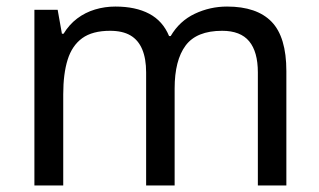

<svg xmlns="http://www.w3.org/2000/svg" viewBox="-20 -566 975 586"><path d="M673 -546Q764 -546 809 -499.5Q854 -453 854 -349V0H767V-345Q767 -408 740.5 -440Q714 -472 658 -472Q580 -472 546.5 -427Q513 -382 513 -296V0H426V-345Q426 -387 414 -415.5Q402 -444 378 -458Q354 -472 316 -472Q262 -472 231 -449.5Q200 -427 186.5 -384Q173 -341 173 -278V0H85V-536H156L169 -463H174Q191 -491 215.5 -509.5Q240 -528 270 -537Q300 -546 332 -546Q394 -546 435.5 -524Q477 -502 496 -456H501Q528 -502 574.5 -524Q621 -546 673 -546Z"/></svg>

Font: hexukannada05
Style: Book
Weight: 400
Designer: Jelle Bosma - Monotype Design Team
Foundry: Monotype Imaging Inc.
Version: Version 2.003